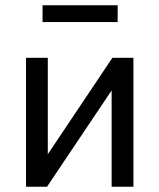

<svg xmlns="http://www.w3.org/2000/svg" viewBox="-20 -711 607 731"><path d="M79 0V-491H162V-94H142L408 -491H488V0H405V-398H426L159 0ZM142 -627V-691H428V-627Z"/></svg>

Font: Nunito Sans 10pt SemiCondensed Medium
Style: Regular
Weight: 500
Width: 4
Designer: Vernon Adams
Foundry: Vernon Adams
Version: Version 3.101;gftools[0.9.27]